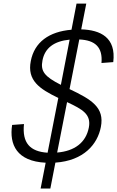

<svg xmlns="http://www.w3.org/2000/svg" viewBox="-20 -908 662 1085"><path d="M553.5 -552 620 -557C637 -696 548 -739 439 -742L467.5 -887.5H412.5L384 -740C257.5 -729.5 174.5 -670 154 -563C132.5 -453.5 202.5 -406 309.5 -354.5L249 -45C149 -51.5 104.5 -100.5 115.5 -207L48.5 -202C31.5 -90.5 75 3.5 238 11.5L209.5 157.5H264.5L293 11C452.5 0 531 -92 550 -190.5C571.5 -301 497.5 -345.5 373 -404.5L428 -685C518 -681 561 -641.5 553.5 -552ZM220 -566.5C233.5 -637 285.5 -675.5 373.5 -684L324 -428.5C231.5 -475.5 208 -505.5 220 -566.5ZM303 -46 359 -331C446.5 -290 496.5 -262.5 482 -187C465.5 -102 401 -54 303 -46Z"/></svg>

Font: Monaspace Neon ExtraLight
Style: Italic
Weight: 200
Italic angle: -11°
Designer: Riley Cran & the Lettermatic Team
Foundry: Lettermatic
Version: Version 1.200 (Monaspace Neon)